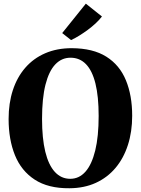

<svg xmlns="http://www.w3.org/2000/svg" viewBox="-20 -1016 768 1048"><path d="M359 11.5Q243 12.5 169.5 -35.5Q96 -83.5 61.5 -169Q27 -254.5 27 -366.5Q27 -453 50.2 -524Q73.5 -595 118 -646.2Q162.5 -697.5 226.5 -725.2Q290.5 -753 371.5 -753Q487.5 -752.5 560.2 -706.8Q633 -661 667.2 -578Q701.5 -495 701.5 -384Q701.5 -297 678.2 -224.8Q655 -152.5 610.8 -99.8Q566.5 -47 503.2 -18Q440 11 359 11.5ZM363.5 -40Q412 -40 446.5 -79Q481 -118 499.8 -194.5Q518.5 -271 518.5 -383Q518.5 -489.5 501 -560Q483.5 -630.5 449.2 -665.8Q415 -701 365 -701Q316.5 -701 281.8 -664.5Q247 -628 228.2 -553.8Q209.5 -479.5 209.5 -367Q209.5 -260.5 227.2 -187.8Q245 -115 279.5 -77.5Q314 -40 363.5 -40ZM367.5 -797.5 319.5 -835.5 448.5 -996 536.5 -926Q521.5 -906.5 501.5 -888Q481.5 -869.5 458.8 -852.8Q436 -836 413 -821.8Q390 -807.5 368.5 -797.5Z"/></svg>

Font: Merriweather 60pt ExtraBold
Style: Regular
Weight: 800
Version: Version 2.100